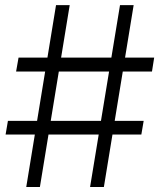

<svg xmlns="http://www.w3.org/2000/svg" viewBox="-20 -748 640 768"><path d="M340.3 0 460 -727.5H514.6L395.5 0ZM2.4 -210 11.7 -264.6H554.7L545.4 -210ZM85 0 204.1 -727.5H258.8L139.6 0ZM44.4 -461.9 54.2 -517.6H596.7L587.9 -461.9Z"/></svg>

Font: Inter 28pt Light
Style: Regular
Weight: 300
Designer: Rasmus Andersson
Foundry: rsms
Version: Version 4.001;git-66647c0bb